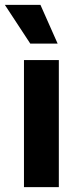

<svg xmlns="http://www.w3.org/2000/svg" viewBox="-35 -773 324 793"><path d="M64 0V-525H208V0ZM90 -593 -15 -753H132L203 -593Z"/></svg>

Font: Bricolage Grotesque 18pt
Style: Bold
Weight: 700
Designer: Mathieu Triay
Foundry: Atelier Triay
Version: Version 1.000;gftools[0.9.30]